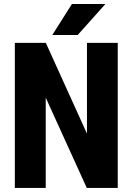

<svg xmlns="http://www.w3.org/2000/svg" viewBox="-20 -921 650 941"><path d="M557.1 -710.9V0H405.3L204.1 -442.4V0H52.7V-710.9H204.6L406.2 -266.1V-710.9ZM236.3 -749.5 332.5 -901.4H496.6L360.8 -749.5Z"/></svg>

Font: Roboto Condensed ExtraBold
Style: Regular
Weight: 800
Designer: Christian Robertson
Foundry: Google
Version: Version 3.008; 2023